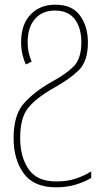

<svg xmlns="http://www.w3.org/2000/svg" viewBox="-20 -558 458 819"><path d="M70 -378Q70 -350 75.5 -326.5Q81 -303 90 -283L115 -295Q110 -306 104 -327.5Q98 -349 98 -379Q98 -441 129 -477Q160 -513 214 -513Q271 -513 299 -476Q327 -439 327 -377Q327 -307 293 -273.5Q259 -240 197 -207Q124 -165 81 -116Q38 -67 38 32Q38 122 81 181.5Q124 241 219 241Q266 241 304.5 229Q343 217 369 201V173Q343 190 306 203Q269 216 220 216Q137 216 101.5 163Q66 110 66 31Q66 -55 100 -97.5Q134 -140 208 -182Q275 -219 315 -257.5Q355 -296 355 -377Q355 -445 321.5 -491.5Q288 -538 216 -538Q150 -538 110 -495.5Q70 -453 70 -378Z"/></svg>

Font: Noto Sans Display SemiCondensed Thin
Style: Regular
Weight: 250
Width: 4
Designer: Monotype Design team
Foundry: Monotype Imaging Inc.
Version: 1.000